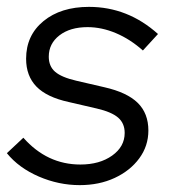

<svg xmlns="http://www.w3.org/2000/svg" viewBox="-33 -529 491 559"><path d="M199 10Q138 10 80 -15Q22 -40 -13 -83L35 -128Q104 -50 201 -50Q257 -50 293.5 -76Q330 -102 330 -142Q330 -170 311 -186.5Q292 -203 249 -213L167 -232Q103 -246 73 -277Q43 -308 43 -358Q43 -426 93.5 -467.5Q144 -509 226 -509Q339 -509 427 -430L383 -382Q346 -415 304.5 -432.5Q263 -450 222 -450Q171 -450 140 -426Q109 -402 109 -364Q109 -336 127.5 -320Q146 -304 189 -294L271 -275Q337 -260 368 -229.5Q399 -199 399 -149Q399 -104 372.5 -68Q346 -32 301 -11Q256 10 199 10Z"/></svg>

Font: Red Hat Display
Style: Italic
Weight: 400
Italic angle: -12°
Designer: Pentagram, MCKL
Foundry: Pentagram, MCKL
Version: Version 1.023; ttfautohint (v1.8.3)